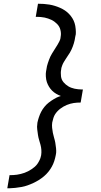

<svg xmlns="http://www.w3.org/2000/svg" viewBox="-20 -853 540 1026"><path d="M19 153 31 83Q41 83 51 82.5Q61 82 71 80.5Q81 79 91 76.5Q101 74 111 70.5Q121 67 130.5 62Q140 57 149 51Q158 45 166 38Q174 31 180 22.5Q186 14 191.5 2.5Q197 -9 198 -16L200 -24Q202 -38 201 -52Q200 -66 196.5 -79Q193 -92 189 -105Q185 -118 183 -131.5Q181 -145 179 -161Q177 -177 179 -187L180 -198Q183 -212 188 -227Q193 -242 200 -255.5Q207 -269 217 -281.5Q227 -294 239.5 -304Q252 -314 268 -323.5Q284 -333 293 -336L305 -340Q292 -345 280 -352Q268 -359 258.5 -368.5Q249 -378 242 -389.5Q235 -401 230.5 -414Q226 -427 225 -444Q224 -461 226 -471L228 -482Q229 -491 231 -499.5Q233 -508 236 -516.5Q239 -525 242 -533.5Q245 -542 249 -550.5Q253 -559 258 -567Q263 -575 268 -583Q273 -591 278 -599Q283 -607 288 -615Q293 -623 297.5 -632.5Q302 -642 303 -648L304 -656Q306 -666 305.5 -675.5Q305 -685 302.5 -694.5Q300 -704 295.5 -711.5Q291 -719 284.5 -725.5Q278 -732 270.5 -737.5Q263 -743 254.5 -747Q246 -751 237 -754Q228 -757 219 -759Q210 -761 198.5 -762Q187 -763 180 -763H171L183 -833Q199 -833 214 -832Q229 -831 244 -828.5Q259 -826 273.5 -821.5Q288 -817 301.5 -811Q315 -805 327 -797Q339 -789 349 -778.5Q359 -768 366.5 -756Q374 -744 378.5 -730Q383 -716 384.5 -698Q386 -680 385 -670L382 -656Q381 -647 379 -638.5Q377 -630 374.5 -621Q372 -612 368.5 -603.5Q365 -595 361.5 -587Q358 -579 353 -571Q348 -563 342.5 -555Q337 -547 332 -539Q327 -531 322 -523Q317 -515 313 -505Q309 -495 308 -490L307 -482Q305 -473 305 -463.5Q305 -454 306 -445Q307 -436 310.5 -428Q314 -420 319.5 -413.5Q325 -407 331.5 -401.5Q338 -396 345.5 -391.5Q353 -387 361.5 -384Q370 -381 378.5 -379Q387 -377 398 -376Q409 -375 415 -375H423L411 -305Q402 -305 392.5 -304.5Q383 -304 374 -302.5Q365 -301 355.5 -298.5Q346 -296 336.5 -292Q327 -288 318.5 -283Q310 -278 302 -272Q294 -266 287 -258.5Q280 -251 274.5 -242.5Q269 -234 265.5 -223Q262 -212 261 -206L259 -198Q257 -184 258.5 -170Q260 -156 262.5 -143Q265 -130 269 -117Q273 -104 275.5 -90.5Q278 -77 279.5 -61Q281 -45 280 -36L278 -24Q275 -8 270 7.5Q265 23 257 37.5Q249 52 238.5 65Q228 78 215 89Q202 100 187.5 109Q173 118 158 125Q143 132 127.5 137.5Q112 143 96 146Q80 149 61.5 151Q43 153 32 153Z"/></svg>

Font: Iosevka Term Oblique
Style: Regular
Weight: 400
Italic angle: -9°
Monospace: yes
Designer: Belleve Invis
Foundry: Belleve Invis
Version: Version 31.4.0